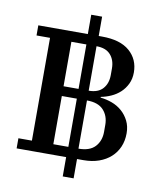

<svg xmlns="http://www.w3.org/2000/svg" viewBox="-93 -853 833 1008"><g transform="rotate(10 323.5 -349.0)"><path d="M311 -21H47V-75H119V-623H47V-677H311V-780H369V-677H387Q484 -677 534 -633.5Q584 -590 584 -520Q584 -486 571 -459Q558 -432 537 -412.5Q516 -393 489 -381Q462 -369 435 -364V-360Q466 -357 496 -346Q526 -335 549.5 -314.5Q573 -294 587.5 -265Q602 -236 602 -199Q602 -159 588 -126.5Q574 -94 548 -70.5Q522 -47 485.5 -34Q449 -21 403 -21H369V82H311ZM367 -76Q427 -76 455.5 -107Q484 -138 484 -186V-223Q484 -271 455.5 -302Q427 -333 367 -333ZM367 -385Q417 -385 442 -413Q467 -441 467 -486V-521Q467 -566 442 -594Q417 -622 367 -622ZM233 -76H313V-333H233ZM233 -385H313V-622H233Z"/></g></svg>

Font: IBM Plex Serif Medium
Style: Regular
Weight: 500
Designer: Mike Abbink, Paul van der Laan, Pieter van Rosmalen
Foundry: Bold Monday
Version: Version 2.5